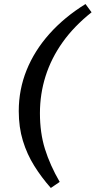

<svg xmlns="http://www.w3.org/2000/svg" viewBox="-20 -744 474 952"><path d="M232 188Q186 136 150 78.5Q114 21 93.5 -46Q73 -113 73 -193Q73 -300 112 -396.5Q151 -493 225 -576Q299 -659 404 -724L434 -683Q347 -614 290.5 -534.5Q234 -455 206 -366.5Q178 -278 178 -183Q178 -85 203 -5Q228 75 276 158Z"/></svg>

Font: Source Serif 4 SemiBold
Style: Italic
Weight: 600
Italic angle: -12°
Designer: Frank Grießhammer
Foundry: Adobe Systems Incorporated
Version: Version 4.004;hotconv 1.0.116;makeotfexe 2.5.65601